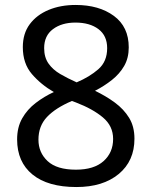

<svg xmlns="http://www.w3.org/2000/svg" viewBox="-20 -744 612 774"><path d="M285 -724Q379 -724 439 -680Q499 -636 499 -553Q499 -510 480.5 -478Q462 -446 431 -421.5Q400 -397 363 -378Q407 -357 443 -330.5Q479 -304 500.5 -269Q522 -234 522 -185Q522 -95 458.5 -42.5Q395 10 288 10Q173 10 111 -40.5Q49 -91 49 -182Q49 -231 69.5 -267Q90 -303 124 -329Q158 -355 197 -373Q145 -403 108.5 -445.5Q72 -488 72 -554Q72 -609 100 -646.5Q128 -684 176 -704Q224 -724 285 -724ZM284 -653Q229 -653 193.5 -626.5Q158 -600 158 -550Q158 -513 175.5 -488Q193 -463 223 -445.5Q253 -428 289 -412Q341 -434 376.5 -465Q412 -496 412 -550Q412 -600 377 -626.5Q342 -653 284 -653ZM135 -181Q135 -129 172 -94.5Q209 -60 286 -60Q359 -60 397.5 -94.5Q436 -129 436 -184Q436 -236 395 -270.5Q354 -305 286 -331L270 -337Q204 -309 169.5 -272.5Q135 -236 135 -181Z"/></svg>

Font: Noto Sans Grantha
Style: Regular
Weight: 400
Designer: Monotype Design Team
Foundry: Monotype Imaging Inc.
Version: Version 2.003; ttfautohint (v1.8.4.7-5d5b)